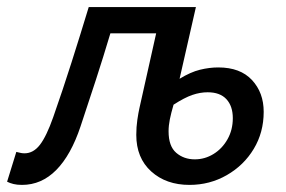

<svg xmlns="http://www.w3.org/2000/svg" viewBox="-47 -509 807 541"><path d="M15 12Q1 12 -9 9.5Q-19 7 -27 3L-1 -81Q4 -80 9.5 -78.5Q15 -77 22 -77Q47 -77 65.5 -101Q84 -125 103 -179Q130 -256 154.5 -333Q179 -410 203 -489H505L459 -287Q490 -306 516.5 -312.5Q543 -319 568 -319Q630 -319 663 -283.5Q696 -248 696 -194Q696 -136 668 -89.5Q640 -43 592 -15.5Q544 12 487 12Q421 12 379 -26Q337 -64 337 -129Q337 -151 340 -171.5Q343 -192 346 -205L393 -415H264Q244 -348 223 -283.5Q202 -219 180 -153Q153 -72 111.5 -30Q70 12 15 12ZM502 -60Q530 -60 554.5 -75Q579 -90 594 -116.5Q609 -143 609 -176Q609 -210 591 -229.5Q573 -249 538 -249Q517 -249 495 -241.5Q473 -234 442 -214Q435 -190 431.5 -172.5Q428 -155 428 -139Q428 -97 449.5 -78.5Q471 -60 502 -60Z"/></svg>

Font: Source Sans 3 Medium
Style: Italic
Weight: 500
Italic angle: -11°
Designer: Paul D. Hunt
Foundry: Adobe
Version: Version 3.052;hotconv 1.1.0;makeotfexe 2.6.0